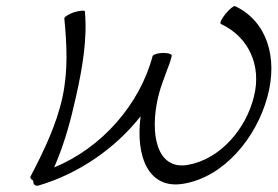

<svg xmlns="http://www.w3.org/2000/svg" viewBox="-20 -582 902 624"><path d="M105 21C235 -17 354 -99 437 -204C420 -74 462 35 577 15C708 -7 813 -134 849 -267C884 -394 848 -513 744 -562C740 -564 726 -553 713 -537C700 -521 693 -507 698 -504C785 -464 832 -372 805 -267C779 -162 695 -64 590 -46C489 -29 466 -147 494 -267C501 -298 514 -329 525 -360C528 -367 531 -375 533 -382C535 -388 537 -394 538 -400C541 -405 528 -410 511 -410C494 -410 478 -405 476 -400C435 -244 311 -101 156 -38C189 -113 210 -191 227 -268C248 -361 264 -456 256 -544C257 -549 242 -548 223 -543C205 -537 190 -528 189 -523C197 -439 202 -354 183 -266C164 -178 123 -92 79 -8C77 -4 81 1 88 5C87 17 95 24 105 21Z"/></svg>

Font: Nupuram ExtraLight Oblique
Style: Regular
Weight: 200
Designer: Santhosh Thottingal (santhosh.thottingal@gmail.com)
Foundry: SMC
Version: Version 1.000